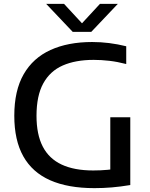

<svg xmlns="http://www.w3.org/2000/svg" viewBox="-20 -967 774 994"><path d="M469 7Q331.5 7 239.2 -34Q147 -75 100.5 -158Q54 -241 54 -368Q54 -498 102.5 -582.5Q151 -667 241.5 -708.2Q332 -749.5 457 -749.5Q501.5 -749.5 545.2 -744Q589 -738.5 633.5 -727.5V-635.5Q587 -647.5 545.8 -652.2Q504.5 -657 465 -657Q371 -657 305 -628Q239 -599 204 -535.2Q169 -471.5 169 -367.5Q169 -270.5 201.5 -208Q234 -145.5 299.2 -115Q364.5 -84.5 462.5 -84.5Q501.5 -84.5 536.5 -87.8Q571.5 -91 601.5 -96L551 -48V-360H654.5V-9Q603.5 -0.5 559.2 3.2Q515 7 469 7ZM356.5 -802 219 -947H311.5L416 -834H393L497.5 -947H590L452.5 -802Z"/></svg>

Font: Encode Sans SemiExpanded Medium
Style: Regular
Weight: 500
Width: 6
Designer: Multiple Designers
Foundry: Impallari Type
Version: Version 3.002